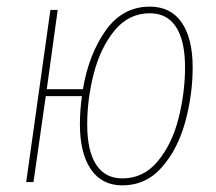

<svg xmlns="http://www.w3.org/2000/svg" viewBox="-20 -549 652 579"><path d="M561 -346Q561 -263 538.5 -181Q516 -99 468 -44.5Q420 10 349 10Q287 10 254 -38.5Q221 -87 221 -174Q221 -216 227 -259H118L81 0H59L132 -519H154L121 -280H230Q248 -386 299 -457.5Q350 -529 432 -529Q495 -529 528 -481Q561 -433 561 -346ZM538 -346Q538 -426 511 -467.5Q484 -509 432 -509Q368 -509 325.5 -457Q283 -405 263 -328Q243 -251 243 -174Q243 -94 270 -52.5Q297 -11 349 -11Q413 -11 456 -63Q499 -115 518.5 -192.5Q538 -270 538 -346Z"/></svg>

Font: Fira Sans Extra Condensed Thin
Style: Italic
Weight: 250
Width: 3
Italic angle: -8°
Designer: Carrois Corporate & Edenspiekermann AG
Foundry: Carrois Corporate GbR & Edenspiekermann AG
Version: Version 4.203